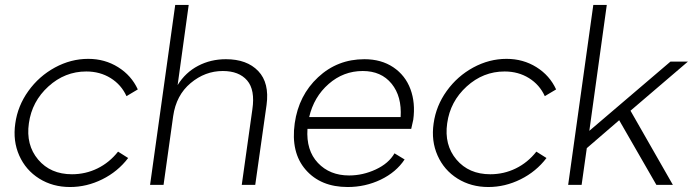

<svg xmlns="http://www.w3.org/2000/svg" viewBox="-20 -750 2811 779"><path d="M42 -249Q51.8 -320.3 95 -380.6Q138.2 -440.9 202.9 -476.1Q267.6 -511.2 337.9 -511.2Q405.3 -511.2 459.2 -477.5Q513.2 -443.8 539.1 -387.2L493.2 -359.9Q472.2 -406.2 429 -433.1Q385.7 -460 330.1 -460Q243.2 -460 176.3 -399.2Q109.4 -338.4 97.2 -250Q84.5 -162.1 134.8 -102.5Q185.1 -43 272 -43Q327.1 -43 375.5 -66.7Q423.8 -90.3 459 -134.8L500 -108.9Q458 -53.7 395 -22.5Q332 8.8 264.2 8.8Q193.8 8.8 139.2 -25.4Q84.5 -59.6 58.1 -118.9Q31.7 -178.2 42 -249Z M745.6 -730 700.7 -404.8Q732.4 -456.1 783.7 -482.9Q835 -509.8 896.5 -509.8Q981.9 -509.8 1027.8 -461.7Q1073.7 -413.6 1061.5 -324.2L1015.6 0H960.9L1003.9 -306.2Q1015.6 -385.3 982.7 -423.6Q949.7 -461.9 883.8 -461.9Q812 -461.9 753.4 -412.8Q694.8 -363.8 682.6 -278.8L643.6 0H588.9L690.9 -730Z M1390.6 8.8Q1281.2 8.8 1220.2 -61.3Q1159.2 -131.3 1175.8 -250Q1191.9 -363.3 1270.5 -436.5Q1349.1 -509.8 1458.5 -509.8Q1526.9 -509.8 1575.7 -477.1Q1624.5 -444.3 1645.3 -388.4Q1666 -332.5 1656.7 -264.2Q1651.4 -237.8 1648.4 -227.1H1227.5Q1221.7 -140.1 1269.8 -89.1Q1317.9 -38.1 1396.5 -38.1Q1452.1 -38.1 1504.6 -62.5Q1557.1 -86.9 1580.6 -127.9L1621.6 -103Q1587.4 -51.3 1524.9 -21.2Q1462.4 8.8 1390.6 8.8ZM1234.4 -274.9H1605.5Q1610.8 -358.9 1568.8 -410.4Q1526.9 -461.9 1451.7 -461.9Q1373.5 -461.9 1313.5 -409.4Q1253.4 -356.9 1234.4 -274.9Z M1739.3 -249Q1749 -320.3 1792.2 -380.6Q1835.4 -440.9 1900.1 -476.1Q1964.8 -511.2 2035.2 -511.2Q2102.5 -511.2 2156.5 -477.5Q2210.4 -443.8 2236.3 -387.2L2190.4 -359.9Q2169.4 -406.2 2126.2 -433.1Q2083 -460 2027.3 -460Q1940.4 -460 1873.5 -399.2Q1806.6 -338.4 1794.4 -250Q1781.7 -162.1 1832 -102.5Q1882.3 -43 1969.2 -43Q2024.4 -43 2072.8 -66.7Q2121.1 -90.3 2156.2 -134.8L2197.3 -108.9Q2155.3 -53.7 2092.3 -22.5Q2029.3 8.8 1961.4 8.8Q1891.1 8.8 1836.4 -25.4Q1781.7 -59.6 1755.4 -118.9Q1729 -178.2 1739.3 -249Z M2771 -500 2538.1 -300.8 2710 0H2643.1L2492.2 -262.2L2360.8 -148.9L2339.8 0H2285.2L2387.2 -730H2441.9L2371.1 -219.2L2700.2 -500Z"/></svg>

Font: Human Sans Light
Style: Italic
Weight: 300
Italic angle: -8°
Designer: Tim Radville
Foundry: Continuum
Version: Version 1.000;FEAKit 1.0